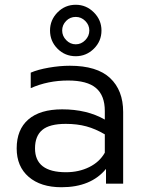

<svg xmlns="http://www.w3.org/2000/svg" viewBox="-20 -771 602 806"><path d="M190 -643Q190 -687 221.5 -719Q253 -751 298 -751Q342 -751 374 -719Q406 -687 406 -643Q406 -598 374 -566.5Q342 -535 298 -535Q253 -535 221.5 -566.5Q190 -598 190 -643ZM355 -643Q355 -666 338 -683Q321 -700 298 -700Q274 -700 257.5 -683Q241 -666 241 -643Q241 -620 258 -602.5Q275 -585 298 -585Q321 -585 338 -602.5Q355 -620 355 -643ZM50 -148Q50 -227 99 -269.5Q148 -312 241 -312Q345 -312 420 -269V-305Q420 -370 383 -401.5Q346 -433 266 -433Q181 -433 109 -401V-466Q139 -479 185 -487Q231 -495 273 -495Q387 -495 442 -443.5Q497 -392 497 -301V0H425V-62Q362 15 238 15Q151 15 100.5 -28.5Q50 -72 50 -148ZM420 -130V-207Q381 -230 342.5 -240.5Q304 -251 256 -251Q188 -251 157.5 -225.5Q127 -200 127 -148Q127 -48 257 -48Q311 -48 354.5 -69.5Q398 -91 420 -130Z"/></svg>

Font: Prompt Light
Style: Regular
Weight: 300
Designer: Katatrad Team
Foundry: CadsonDemak
Version: Version 1.001